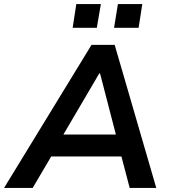

<svg xmlns="http://www.w3.org/2000/svg" viewBox="-48 -926 841 946"><path d="M-28 0 403 -705H517L722 0H591L540 -194L585 -155H167L226 -192L113 0ZM441 -564 249 -237 229 -263H559L530 -236L445 -564ZM514 -789 533 -906H653L635 -789ZM310 -789 328 -906H449L429 -789Z"/></svg>

Font: Nunito Sans 9pt
Style: Bold Italic
Weight: 700
Italic angle: -9°
Version: Version 3.101;gftools[0.9.27]